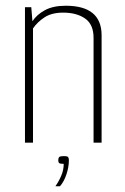

<svg xmlns="http://www.w3.org/2000/svg" viewBox="-20 -497 435 669"><path d="M67 -472H89L93 -423Q108 -446 136.5 -461.5Q165 -477 209 -477Q334 -477 334 -374V0H306V-365Q306 -412 276.5 -432.5Q247 -453 200 -453Q160 -453 135 -436.5Q110 -420 95 -398V0H67ZM173 152Q185 135 193.5 115Q202 95 202 74Q189 74 186 71Q183 68 183 62Q183 55 185.5 51Q188 47 203 47Q215 47 217.5 50.5Q220 54 220 61Q220 85 211.5 110.5Q203 136 189 152Z"/></svg>

Font: Smooch Sans ExtraLight
Style: Regular
Weight: 200
Designer: Robert E. Leuschke
Foundry: Robert E. Leuschke
Version: Version 1.010; ttfautohint (v1.8.3)